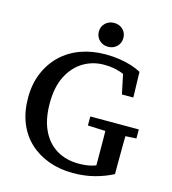

<svg xmlns="http://www.w3.org/2000/svg" viewBox="-127 -971 977 1090"><g transform="rotate(15 362.0 -426.0)"><path d="M401 16Q324 16 258.5 -8Q193 -32 145.5 -76.5Q98 -121 72 -185.5Q46 -250 46 -332Q46 -412 73 -477Q100 -542 148.5 -588.5Q197 -635 263.5 -659Q330 -683 408 -683Q453 -683 492 -677Q531 -671 563 -660.5Q595 -650 619 -637L623 -487H556L525 -634L593 -625V-565Q557 -594 512.5 -609Q468 -624 416 -624Q349 -624 294 -591Q239 -558 206 -493.5Q173 -429 173 -334Q173 -239 204 -174.5Q235 -110 290.5 -77Q346 -44 420 -44Q466 -44 500 -54Q534 -64 569 -82L520 -29V-88Q520 -145 519.5 -203.5Q519 -262 518 -320H637Q636 -262 635.5 -203.5Q635 -145 635 -87V-40Q587 -15 529 0.5Q471 16 401 16ZM415 -267V-320H700V-267L592 -261H552ZM409 -728Q379 -728 358 -748Q337 -768 337 -798Q337 -829 358 -848.5Q379 -868 409 -868Q440 -868 460.5 -848.5Q481 -829 481 -798Q481 -768 460.5 -748Q440 -728 409 -728Z"/></g></svg>

Font: Source Serif 4 Medium
Style: Regular
Weight: 500
Designer: Frank Grießhammer
Foundry: Adobe Systems Incorporated
Version: Version 4.004;hotconv 1.0.116;makeotfexe 2.5.65601